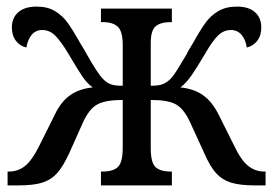

<svg xmlns="http://www.w3.org/2000/svg" viewBox="-20 -562 828 582"><path d="M3 -42H7Q35 -42 56 -59Q77 -76 98 -118L145 -212Q164 -253 192 -273Q220 -293 261 -297Q244 -309 229.5 -330.5Q215 -352 188 -398Q164 -438 147 -454.5Q130 -471 108 -471Q88 -471 76 -456.5Q64 -442 60 -418Q41 -422 28.5 -438Q16 -454 16 -479Q16 -508 35.5 -525Q55 -542 91 -542Q124 -542 146.5 -528.5Q169 -515 185 -493Q201 -471 225 -428Q231 -419 241 -401Q276 -339 291 -324Q302 -312 314.5 -307Q327 -302 352 -302V-426Q352 -467 337 -481Q322 -495 291 -495H286V-536H501V-495H498Q467 -495 452 -482.5Q437 -470 437 -432V-302Q461 -302 473.5 -307Q486 -312 498 -324Q509 -336 525.5 -364Q542 -392 546 -398Q550 -407 554.5 -414Q559 -421 563 -428Q587 -471 603 -493Q619 -515 642 -528.5Q665 -542 698 -542Q734 -542 753 -525Q772 -508 772 -479Q772 -454 759.5 -438Q747 -422 728 -418Q725 -441 712.5 -456Q700 -471 680 -471Q658 -471 641 -454.5Q624 -438 601 -398Q575 -354 559.5 -332Q544 -310 527 -297Q568 -293 596 -273Q624 -253 644 -212L691 -118Q711 -76 732.5 -59Q754 -42 781 -42H785V0H754Q707 0 680 -8.5Q653 -17 635 -37Q617 -57 599 -98L556 -192Q537 -233 512.5 -246Q488 -259 437 -259V-112Q437 -69 451.5 -55.5Q466 -42 498 -42H501V0H286V-42H291Q323 -42 337.5 -56Q352 -70 352 -114V-259Q301 -259 276 -246Q251 -233 232 -192L190 -98Q171 -57 153 -37Q135 -17 108.5 -8.5Q82 0 35 0H3Z"/></svg>

Font: Noto Serif Narrow
Style: Regular
Weight: 400
Width: 4
Designer: Monotype Design Team
Foundry: Monotype Imaging Inc.
Version: Version 1.001